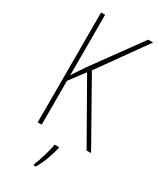

<svg xmlns="http://www.w3.org/2000/svg" viewBox="-232 -853 897 1081"><g transform="rotate(30 216.5 -312.5)"><path d="M433 -66 204 -472 424 -780H392L166 -469C141 -431 122 -404 112 -386V-780H86V-66H112V-351L186 -449L404 -66ZM260 4V-5H231C226 36 202 112 187 146V155H201C229 109 248 52 260 4Z"/></g></svg>

Font: Noto Sans Malayalam UI Condensed Thin
Style: Regular
Weight: 100
Width: 3
Designer: Jelle Bosma - Monotype Design Team
Foundry: Monotype Imaging Inc.
Version: Version 2.104